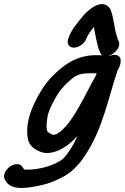

<svg xmlns="http://www.w3.org/2000/svg" viewBox="-31 -761 613 943"><path d="M430.2 -628.7C431.5 -622.5 432.8 -614.2 434.4 -604L441.6 -568.4C446 -549.3 449.6 -529.4 456.9 -512.4L461 -503C480.1 -454.3 571 -513.3 552.4 -556.6L548.3 -566C546.7 -571 543.9 -579.7 541.4 -587.6C531.1 -620.7 527.3 -671 513.9 -709.1C505.5 -733.8 473.5 -757.6 424.9 -725C402.5 -711.2 380.3 -688.3 364.9 -668.3C349.2 -647.9 321.5 -617.9 306.7 -578L304.5 -572C296 -549 305.8 -527 331.9 -527C356.7 -527 384.3 -547.2 393.5 -572L395.7 -577.8C403 -594.4 419.6 -614.4 430.2 -628.7ZM444.4 -400.7C431.2 -370.2 428 -371.5 406.7 -328.4C371.9 -262.3 333.5 -187.9 294.8 -143.4C274.2 -120.4 254.9 -103.9 239.4 -100.1C224.5 -96.3 217 -104.8 204.7 -112.4C195.3 -118.2 195.7 -160.8 205.5 -201.8C213.8 -231.1 233.6 -267.1 250.6 -295.4C269.6 -327 296.2 -352.9 325.6 -377C345.1 -393.3 370.2 -401 407.3 -401H432.3C435.9 -401 440.2 -400.9 444.4 -400.7ZM466.2 -490H440.2C344.3 -490 278.8 -441.2 221.5 -381.6C185.8 -343.7 161.1 -302.6 138.4 -254.9C105.1 -187.5 96.7 -124.3 105.8 -79.5C113.4 -43.5 138 -27 168.6 -15.3C213.8 2.7 267.9 -23.6 301.1 -48.8C318.8 -62.2 335 -77 350.1 -93.3C338.9 -69 326.6 -45.8 313.6 -26C289 11.1 276.7 23.8 251.3 36.7C211.9 56.4 169.1 68.5 117.5 72H95.8C84.9 70.6 88.9 72.4 85 67.6L79.6 59.1C75.2 51.2 64.8 45 52.9 45C27.2 45 0.5 66.2 -8.3 90C-12.7 102 -11.8 113.6 -6.7 121.7L-0.4 131.7C29.9 179.6 122.2 159.4 172.8 148.3C210.5 140.4 238.1 127.8 269.2 112.5C320 87.8 357.5 48.5 389.9 -2.3C474.6 -130.7 501.5 -283.1 546.3 -414.6L552.5 -426.6C562.9 -447.2 572.4 -486.4 536.6 -491.4C526.3 -492.9 515.5 -490.2 506.9 -486.3C495.7 -488.3 478.8 -490 466.2 -490Z"/></svg>

Font: Just Breathe
Style: BdObl7
Weight: 400
Foundry: Cannot Into Space Fonts
Version: Version 0.72